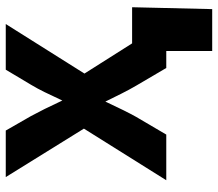

<svg xmlns="http://www.w3.org/2000/svg" viewBox="-64 -522 742 653"><g transform="rotate(-90 306.5 -195.0)"><path d="M231.9 -337.4 231.4 -223.1 31.2 -545.9H189.5L238.8 -460Q261.2 -418.9 290 -356.9Q306.2 -321.8 319.3 -295.9H263.7Q279.8 -328.6 293 -356.4Q309.6 -392.1 320.6 -414.6Q331.5 -437 345.2 -460L396.5 -545.9H551.8L347.7 -221.7V-334.5L559.6 0H402.3L341.8 -103Q328.6 -125.5 314.5 -153.6Q300.3 -181.6 288.1 -207Q264.2 -256.3 259.3 -265.6H315.4Q307.6 -250 286.1 -203.1Q255.4 -137.2 236.3 -103L175.8 0H20.5ZM460 0H418V-116.2H608.9L602.5 156.2H460Z"/></g></svg>

Font: Inter RS Variable
Style: Regular
Weight: 400
Designer: Rasmus Andersson (customised by Maria Ramos and Noel Pretorius)
Foundry: rsms
Version: Version 3.001;Glyphs 3.2.3 (3260)